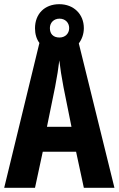

<svg xmlns="http://www.w3.org/2000/svg" viewBox="-20 -896 566 916"><path d="M380 0H526L356 -689C371 -709 380 -734 380 -762C380 -828 332 -876 263 -876C192 -876 147 -829 147 -761C147 -734 154 -710 168 -691L0 0H147L184 -172H343ZM264 -717C233 -717 218 -735 218 -762C218 -788 237 -807 264 -807C291 -807 310 -788 310 -762C310 -735 290 -717 264 -717ZM283 -480 321 -291H204L243 -482C252 -528 259 -573 263 -608C267 -572 274 -527 283 -480Z"/></svg>

Font: Noto Sans Lao Looped ExtraCondensed
Style: Bold
Weight: 700
Width: 2
Designer: Mark Frömberg, Ben Mitchell
Foundry: The Fontpad Ltd
Version: Version 1.002